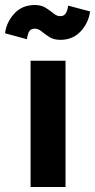

<svg xmlns="http://www.w3.org/2000/svg" viewBox="-75 -752 382 772"><path d="M47.9 0V-507.8H188.5V0ZM33.7 -594.2 -54.7 -618.2Q-48.8 -663.6 -17.1 -697.8Q14.6 -731.9 64.9 -731.9Q90.8 -731.9 108.6 -720.7Q126.5 -709.5 139.9 -698.2Q153.3 -687 167.5 -687Q184.6 -687 191.4 -701.7Q198.2 -716.3 198.7 -729.5L287.1 -706.1Q281.2 -660.2 249.5 -626Q217.8 -591.8 167.5 -591.8Q141.6 -591.8 123.8 -603Q106 -614.3 92.5 -625.5Q79.1 -636.7 64.9 -636.7Q46.9 -636.7 40.5 -622.3Q34.2 -607.9 33.7 -594.2Z"/></svg>

Font: Giphurs
Style: Bold
Weight: 700
Version: Version 0.920; ttfautohint (v1.8.4.7-5d5b)